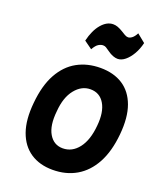

<svg xmlns="http://www.w3.org/2000/svg" viewBox="-175 -1082 1007 1208"><g transform="rotate(20 328.0 -478.0)"><path d="M324 17.5Q237 17.5 175.8 -23.2Q114.5 -64 86.2 -143.2Q58 -222.5 69.5 -338Q80.5 -457.5 123.5 -535.2Q166.5 -613 235 -650.8Q303.5 -688.5 390.5 -688.5Q479 -688.5 540.2 -649Q601.5 -609.5 630 -531.5Q658.5 -453.5 647.5 -338Q636.5 -220.5 593.8 -141.5Q551 -62.5 482.2 -22.5Q413.5 17.5 324 17.5ZM338 -131.5Q400.5 -131.5 443 -186.2Q485.5 -241 494 -340.5Q503 -433 471.2 -486.8Q439.5 -540.5 377 -540.5Q317.5 -540.5 274.2 -486.5Q231 -432.5 224 -338Q213.5 -240 245.5 -185.8Q277.5 -131.5 338 -131.5ZM293.5 -778.5 240 -817Q257.5 -890 293.2 -932Q329 -974 371.5 -974Q386 -974 401 -968.8Q416 -963.5 434.5 -952.5Q449.5 -943.5 461.8 -936Q474 -928.5 485.5 -928.5Q498 -928.5 512 -939.5Q526 -950.5 538 -974L593.5 -929Q583.5 -886.5 563.8 -852.5Q544 -818.5 519.5 -798.5Q495 -778.5 469.5 -778.5Q455.5 -778.5 438 -785Q420.5 -791.5 401.5 -805.5Q385 -817.5 376.2 -822.5Q367.5 -827.5 356 -827.5Q342 -827.5 326 -817.8Q310 -808 293.5 -778.5Z"/></g></svg>

Font: Karla ExtraBold
Style: Italic
Weight: 800
Italic angle: -8°
Designer: Jonathan Pinhorn
Version: Version 2.004;gftools[0.9.33]